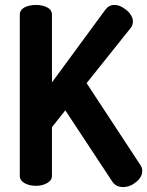

<svg xmlns="http://www.w3.org/2000/svg" viewBox="-20 -751 595 776"><path d="M60 -41V-691Q60 -711 79 -721Q98 -731 125 -731Q152 -731 171 -721Q190 -711 190 -691V-418L406 -712Q420 -731 442 -731Q467 -731 492 -709.5Q517 -688 517 -664Q517 -649 509 -639L330 -415L548 -83Q555 -73 555 -60Q555 -36 530.5 -15.5Q506 5 477 5Q447 5 432 -20L244 -305L190 -237V-41Q190 -22 170.5 -11Q151 0 125 0Q98 0 79 -11Q60 -22 60 -41Z"/></svg>

Font: Terminal Dosis
Style: Bold
Weight: 700
Designer: EdgarTolentino, PabloImpallari, IginoMarini
Foundry: EdgarTolentino, PabloImpallari, IginoMarini
Version: Version 1.006